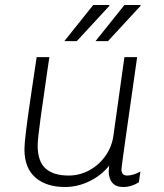

<svg xmlns="http://www.w3.org/2000/svg" viewBox="-20 -740 657 770"><path d="M172 -471Q156 -363 143.5 -272Q131 -181 131 -157Q131 -93 162.5 -64.5Q194 -36 255 -36Q299 -36 338 -57Q377 -78 403 -115Q429 -152 435 -197L479 -511H530Q467 -72 467 -61Q467 -36 490 -36Q513 -36 543 -52L537 -9Q507 10 474 10Q445 10 430.5 -7Q416 -24 416 -54Q416 -60 418 -76Q386 -36 338.5 -13Q291 10 241 10Q166 10 122 -28Q78 -66 78 -142Q78 -163 84.5 -215.5Q91 -268 97.5 -311.5Q104 -355 107 -377L127 -511H178ZM418 -720 419 -717 288 -575H238L354 -720ZM543 -720 544 -717 413 -575H363L479 -720Z"/></svg>

Font: Chivo Thin Italic
Style: Regular
Weight: 100
Italic angle: -8.05°
Designer: Hector Gatti
Foundry: Omnibus-Type
Version: Version 1.007